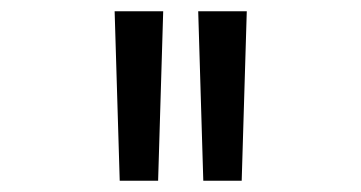

<svg xmlns="http://www.w3.org/2000/svg" viewBox="-20 -790 640 340"><path d="M192 -470 183 -770H269L260 -470ZM340 -470 331 -770H417L408 -470Z"/></svg>

Font: M PLUS Code Latin Expanded
Style: Regular
Weight: 400
Width: 7
Designer: Coji Morishita
Foundry: UNDERFOREST DESIGN
Version: Version 1.002; ttfautohint (v1.8.3)